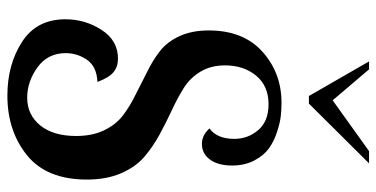

<svg xmlns="http://www.w3.org/2000/svg" viewBox="-276 -756 1044 533"><g transform="rotate(90 246.5 -490.0)"><path d="M34 -149Q34 -204 63.5 -249.5Q93 -295 143 -295Q166 -295 181 -282.5Q196 -270 208 -238Q165 -236 146.5 -209Q128 -182 128 -150Q128 -100 167.5 -71.5Q207 -43 252 -43Q299 -43 328.5 -79Q358 -115 358 -179Q358 -224 342 -257Q326 -290 300 -309.5Q274 -329 243 -344L180 -376Q149 -391 123 -411Q97 -431 81 -465.5Q65 -500 65 -547Q65 -643 124 -696Q183 -749 266 -749Q284 -749 302.5 -747Q321 -745 347 -736.5Q373 -728 392.5 -714Q412 -700 426 -673.5Q440 -647 440 -612Q440 -573 423.5 -550.5Q407 -528 380 -528Q356 -528 337 -549Q366 -570 366 -618Q366 -656 341.5 -684.5Q317 -713 270 -713Q219 -713 190.5 -678.5Q162 -644 162 -592Q162 -553 179.5 -524Q197 -495 225 -477.5Q253 -460 286.5 -444.5Q320 -429 354 -410.5Q388 -392 416 -368Q444 -344 461.5 -303.5Q479 -263 479 -209Q479 -97 411.5 -42.5Q344 12 246 12Q160 12 97 -28.5Q34 -69 34 -149ZM151 -992H173L259 -891L400 -992H434L268 -825H247Z"/></g></svg>

Font: Lobster Two
Style: Regular
Weight: 400
Designer: Pablo Impallari
Foundry: Pablo Impallari. www.impallari.com
Version: Version 1.006